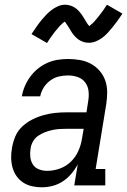

<svg xmlns="http://www.w3.org/2000/svg" viewBox="-20 -789 541 817"><path d="M158 8Q137 8 116.5 3.5Q96 -1 79 -12Q62 -23 50.5 -39.5Q39 -56 33.5 -75.5Q28 -95 27.5 -116.5Q27 -138 31 -159Q35 -184 45 -208Q55 -232 74 -250Q93 -268 116.5 -280Q140 -292 165 -299Q190 -306 214.5 -308.5Q239 -311 263 -311H348L355 -357Q359 -378 357 -399.5Q355 -421 343 -437.5Q331 -454 311 -461Q291 -468 270 -468Q250 -468 230.5 -463.5Q211 -459 194 -446.5Q177 -434 166 -416.5Q155 -399 151 -379H73Q77 -402 86 -423Q95 -444 109 -463Q123 -482 141.5 -497Q160 -512 181.5 -521.5Q203 -531 225.5 -534.5Q248 -538 270 -538Q295 -538 320.5 -533.5Q346 -529 367 -517.5Q388 -506 404 -487.5Q420 -469 428 -446Q436 -423 436 -397Q436 -371 432 -345L387 -70H428V0H296L311 -90Q300 -69 284 -50Q268 -31 247.5 -17.5Q227 -4 204 2Q181 8 158 8ZM180 -62Q207 -62 234 -71.5Q261 -81 281.5 -101Q302 -121 313.5 -147Q325 -173 329 -200L336 -241H263Q248 -241 232.5 -240Q217 -239 201.5 -235.5Q186 -232 170.5 -226Q155 -220 141.5 -210.5Q128 -201 120 -186.5Q112 -172 110 -156Q107 -139 109 -121Q111 -103 120 -89Q129 -75 145.5 -68.5Q162 -62 180 -62ZM180 -606 114 -644Q126 -662 136.5 -677Q147 -692 157 -704Q167 -716 176.5 -726Q186 -736 199 -746Q212 -756 227 -762.5Q242 -769 257 -769Q263 -769 268.5 -768Q274 -767 279 -765.5Q284 -764 288.5 -762Q293 -760 297.5 -757Q302 -754 306 -751Q310 -748 313 -744.5Q316 -741 320 -736.5Q324 -732 327 -728Q330 -724 332.5 -719.5Q335 -715 337.5 -711.5Q340 -708 343 -702.5Q346 -697 349 -692.5Q352 -688 354 -685Q356 -682 360 -678Q363 -681 366.5 -683.5Q370 -686 374.5 -690.5Q379 -695 380.5 -696.5Q382 -698 384.5 -701Q387 -704 389.5 -707Q392 -710 395 -713.5Q398 -717 401 -721Q404 -725 407 -729Q410 -733 413.5 -737.5Q417 -742 420.5 -747Q424 -752 427.5 -757.5Q431 -763 435 -769L501 -731Q489 -713 478.5 -698.5Q468 -684 458 -672Q448 -660 438.5 -649.5Q429 -639 416 -629Q403 -619 388 -613Q373 -607 358 -607Q351 -607 345 -608Q339 -609 333.5 -611Q328 -613 322 -616Q316 -619 311.5 -622.5Q307 -626 303 -630Q299 -634 294.5 -639Q290 -644 287 -649Q284 -654 281 -658.5Q278 -663 275 -668.5Q272 -674 268 -679.5Q264 -685 261.5 -689Q259 -693 256 -697Q252 -695 249 -692.5Q246 -690 241 -685Q236 -680 234.5 -678.5Q233 -677 230.5 -674Q228 -671 225.5 -668Q223 -665 220 -661.5Q217 -658 214 -654.5Q211 -651 208 -646.5Q205 -642 201.5 -637.5Q198 -633 194.5 -628Q191 -623 187.5 -617.5Q184 -612 180 -606Z"/></svg>

Font: Iosevka Curly Slab Oblique
Style: Regular
Weight: 400
Italic angle: -9°
Monospace: yes
Designer: Belleve Invis
Foundry: Belleve Invis
Version: Version 11.1.0; ttfautohint (v1.8.3)